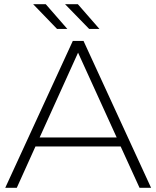

<svg xmlns="http://www.w3.org/2000/svg" viewBox="-20 -895 745 915"><path d="M327 -700H378L700 0H645L555 -197H149L60 0H5ZM536 -240 352 -644 169 -240ZM290 -875H351L454 -757H405ZM138 -875H198L301 -757H252Z"/></svg>

Font: Goldbeck Next Light
Style: Regular
Weight: 300
Designer: Julieta Ulanovsky
Foundry: Julieta Ulanovsky
Version: Version 7.200